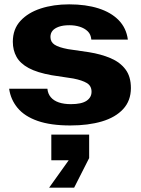

<svg xmlns="http://www.w3.org/2000/svg" viewBox="-20 -567 647 883"><path d="M303 10Q213 10 153 -11Q93 -32 61 -70.5Q29 -109 22 -159H198Q200 -136 213.5 -120Q227 -104 250.5 -96Q274 -88 306 -88Q355 -88 378 -103.5Q401 -119 401 -145Q401 -172 379.5 -185Q358 -198 317 -206L218 -221Q151 -233 112 -254Q73 -275 56 -305.5Q39 -336 39 -375Q39 -433 74 -471Q109 -509 167.5 -528Q226 -547 298 -547Q375 -547 433 -528.5Q491 -510 526 -474Q561 -438 568 -385H400Q398 -409 383.5 -423Q369 -437 347 -444Q325 -451 299 -451Q270 -451 250.5 -444Q231 -437 221.5 -425.5Q212 -414 212 -397Q212 -374 231 -361.5Q250 -349 293 -341L389 -327Q445 -318 488.5 -299.5Q532 -281 557 -248Q582 -215 582 -162Q582 -104 546.5 -65.5Q511 -27 448.5 -8.5Q386 10 303 10ZM206 296 296 170H216V52H390V160L321 296Z"/></svg>

Font: Hubot Sans SemiExpanded
Style: Bold
Weight: 700
Width: 6
Designer: Deni Anggara
Foundry: GitHub, Inc., Subsidiary of Microsoft Corporation
Version: Version 2.000